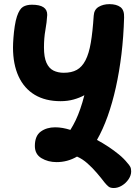

<svg xmlns="http://www.w3.org/2000/svg" viewBox="-20 -790 691 945"><path d="M539.9 135.4Q522.9 135.4 514.2 128.3Q505.4 121.2 495 108.6Q478.1 86.3 456.5 61.1Q434.9 35.8 410.4 14.1Q385.9 -7.7 359.1 -19.3Q312.4 7.9 258.6 7.9Q216.3 7.9 183.9 -11.6Q151.6 -31 151.6 -71.4Q151.6 -121.2 180.5 -142.3Q209.4 -163.4 251.4 -163.4Q269.9 -163.4 288.7 -160.1Q307.4 -156.7 326.4 -150.7Q341 -174 352.8 -198.8Q364.6 -223.7 375.1 -253.9Q385.7 -284.1 395.2 -321.4Q372.6 -308.8 342.8 -300.4Q313 -292 278.4 -292Q203.4 -292 151.1 -323.3Q98.8 -354.7 71.4 -414.1Q44 -473.6 44 -556.4Q44 -576.2 46.2 -604.6Q48.3 -632.9 52.6 -661.2Q56.9 -689.6 63.6 -709.7Q76 -746 93.4 -756.4Q110.8 -766.8 137.2 -766.8Q175.3 -766.8 194.1 -754.2Q212.9 -741.6 212.4 -716.4Q210.4 -680.6 203.4 -641.9Q196.4 -603.3 196.4 -556.4Q196.4 -508.6 208.6 -481.2Q220.8 -453.9 242.9 -442.8Q265.1 -431.8 294 -431.8Q332.3 -431.8 358.1 -446.1Q383.8 -460.4 400.7 -493.1Q417.7 -525.7 426.9 -579.6Q436.1 -633.6 441.2 -712.6Q443 -742.8 465.5 -756.2Q488 -769.6 518.4 -769.6Q553.2 -769.6 572.8 -755Q592.3 -740.4 590.8 -703.7Q588.2 -610.1 577.8 -523.4Q567.3 -436.8 550.2 -359.9Q533.1 -283 509.8 -217.7Q486.4 -152.4 457.3 -101.4Q485.9 -86 513.7 -67.6Q541.4 -49.2 565.5 -29.5Q589.6 -9.8 606.8 11.8Q616.1 21.8 620.8 30.5Q625.6 39.2 625.6 53.4Q625.6 73.2 612.7 92.3Q599.9 111.3 580.1 123.4Q560.2 135.4 539.9 135.4Z"/></svg>

Font: Playpen Sans Deva
Style: Regular
Weight: 400
Designer: Pooja Saxena, Gunjan Panchal, Laura Meseguer, Veronika Burian, José Scaglione
Foundry: TypeTogether
Version: Version 2.000